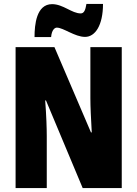

<svg xmlns="http://www.w3.org/2000/svg" viewBox="-20 -953 696 973"><path d="M155 -765H239C242 -801 257 -813 268 -813C301 -813 359 -766 411 -766C462 -766 502 -824 502 -933H418C413 -902 406 -885 389 -885C344 -885 300 -932 244 -932C164 -932 155 -827 155 -765ZM597 0V-714H438V-455C438 -412 441 -354 445 -282H441L256 -714H59V0H217V-263C217 -304 215 -365 209 -444H213L399 0Z"/></svg>

Font: Noto Sans Telugu ExtraCondensed Black
Style: Regular
Weight: 900
Width: 2
Designer: Jelle Bosma - Monotype Design Team
Foundry: Monotype Imaging Inc.
Version: Version 2.005